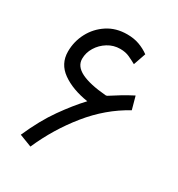

<svg xmlns="http://www.w3.org/2000/svg" viewBox="-157 -745 794 856"><g transform="rotate(30 239.5 -316.5)"><path d="M244.6 -293Q163.1 -305.7 111.1 -342.5Q59.1 -379.4 59.1 -442.4Q59.1 -494.1 83 -539.3Q106.9 -584.5 149.9 -612.5Q192.9 -640.6 250.5 -640.6Q285.2 -640.6 312.7 -630.6Q340.3 -620.6 363.8 -603.5L341.8 -540Q324.2 -549.8 303.7 -559.3Q283.2 -568.8 255.9 -568.8Q221.7 -568.8 192.9 -551Q164.1 -533.2 147 -505.1Q129.9 -477.1 129.9 -445.8Q129.9 -407.2 173.8 -385.5Q217.8 -363.8 302.2 -356.9Q303.2 -356.9 305.4 -357.2Q307.6 -357.4 310.1 -358.9Q342.8 -379.9 364.5 -393.1Q386.2 -406.2 418.5 -422.9L436.5 -357.4Q333.5 -300.8 255.4 -204.3Q177.2 -107.9 126 8.8L62.5 -15.6Q104.5 -110.8 151.9 -177.7Q199.2 -244.6 244.6 -293Z"/></g></svg>

Font: Vazirmatn UI FD Light
Style: Regular
Weight: 300
Designer: Saber Rastikerdar
Foundry: Saber Rastikerdar
Version: Version 33.003